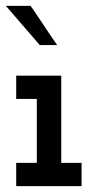

<svg xmlns="http://www.w3.org/2000/svg" viewBox="-20 -632 332 652"><path d="M257 0V-79H188V-375H35V-296H105V-79H35V0ZM174 -479Q151 -512 129 -545.5Q107 -579 84 -612H0Q29 -579 57.5 -545.5Q86 -512 115 -479Z"/></svg>

Font: Josefin Slab Thin
Style: Bold
Weight: 700
Version: Version 2.000